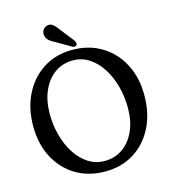

<svg xmlns="http://www.w3.org/2000/svg" viewBox="-128 -984 974 1097"><g transform="rotate(-15 359.0 -435.5)"><path d="M353.5 -709.5Q452.5 -709.5 527.5 -664Q602.5 -618.5 644.5 -538.2Q686.5 -458 686.5 -353.5Q686.5 -245.5 645 -163.2Q603.5 -81 529.8 -35Q456 11 359.5 11Q261 11 186.2 -34Q111.5 -79 69.2 -159.5Q27 -240 27 -345.5Q27 -452.5 69 -534.5Q111 -616.5 184.5 -663Q258 -709.5 353.5 -709.5ZM577 -307.5Q577 -373.5 560.5 -435Q544 -496.5 513 -545Q482 -593.5 439 -622Q396 -650.5 343 -650.5Q282 -650.5 235.5 -617.5Q189 -584.5 162.8 -525.5Q136.5 -466.5 136.5 -388Q136.5 -322.5 153 -261.5Q169.5 -200.5 200.5 -152.2Q231.5 -104 274.8 -76Q318 -48 371.5 -48Q432 -48 478.2 -80.5Q524.5 -113 550.8 -171.2Q577 -229.5 577 -307.5ZM321 -834.5 382 -757Q386 -750 388.2 -743Q390.5 -736 386 -730Q376.5 -718.5 361 -726.5L274.5 -777Q253 -787.5 240 -798.5Q227 -809.5 222.5 -826Q217.5 -842.5 225.2 -858.2Q233 -874 250.5 -880Q271.5 -886.5 287.8 -873Q304 -859.5 321 -834.5Z"/></g></svg>

Font: Fraunces 144pt SuperSoft
Style: Regular
Weight: 400
Version: Version 1.000;[b76b70a41]